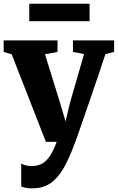

<svg xmlns="http://www.w3.org/2000/svg" viewBox="-21 -776 644 1050"><path d="M155.5 254Q136 254 120.8 251.2Q105.5 248.5 95 243.5V118Q102 123.5 118.2 127.8Q134.5 132 152.5 132Q179 132 199.2 123.5Q219.5 115 235.2 98.2Q251 81.5 264 56.8Q277 32 289 0H230L43 -479L-1 -492V-555H293.5V-492L225 -479.5L307.5 -213L337.5 -112L361.5 -213L438.5 -480L378 -492V-555H603V-492L555.5 -480Q537 -423.5 515 -358.5Q493 -293.5 471.2 -230.5Q449.5 -167.5 431.2 -114.5Q413 -61.5 400.8 -27.2Q388.5 7 386 12.5Q357.5 89.5 326.8 143.5Q296 197.5 255.2 225.8Q214.5 254 155.5 254ZM469 -755.5V-660H139V-755.5Z"/></svg>

Font: Merriweather 20pt Black
Style: Regular
Weight: 900
Version: Version 2.100